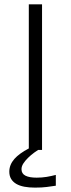

<svg xmlns="http://www.w3.org/2000/svg" viewBox="-20 -691 327 885"><path d="M112.8 -670.9H173.8V0H155.8Q147.5 5.4 138.7 11.7Q122.6 23.4 109.4 36.4Q96.2 49.3 87.6 62.5Q79.1 75.7 79.1 88.9Q79.1 109.4 97.2 118.7Q115.2 127.9 148.9 127.9Q173.3 127.9 195.1 124.3Q216.8 120.6 237.3 115.2V165Q216.8 168 195.1 170.9Q173.3 173.8 141.1 173.8Q114.3 173.8 92.3 169.7Q70.3 165.5 54.9 156.5Q39.6 147.5 31.2 133.5Q22.9 119.6 22.9 100.1Q22.9 68.4 46.4 41.5Q68.4 16.6 112.8 -6.8Z"/></svg>

Font: Syncopate
Style: Regular
Weight: 300
Width: 7
Designer: Astigmatic (AOETI)
Foundry: Astigmatic (AOETI)
Version: Version 001.000